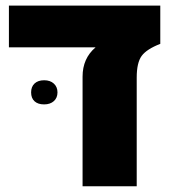

<svg xmlns="http://www.w3.org/2000/svg" viewBox="-20 -652 594 672"><path d="M541 -632.3V-498.5Q493.2 -480 475.8 -456.3Q458.5 -432.6 458.5 -380.4V0H269V-383.8Q269 -447.8 314.5 -486.3H11.2V-632.3ZM88.9 -328.6Q88.9 -348.6 101.1 -359.9Q113.3 -371.1 134.5 -371.1Q155.8 -371.1 168.5 -359.4Q181.2 -347.7 181.2 -328.6Q181.2 -309.6 168.5 -298.1Q155.8 -286.6 134.3 -286.6Q112.8 -286.6 100.8 -297.6Q88.9 -308.6 88.9 -328.6Z"/></svg>

Font: Open Sans Hebrew Extra Bold
Style: Regular
Weight: 800
Foundry: Ascender Corporation, Yanek Iontef
Version: Version 2.001;PS 002.001;hotconv 1.0.70;makeotf.lib2.5.58329